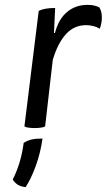

<svg xmlns="http://www.w3.org/2000/svg" viewBox="-20 -522 437 787"><path d="M206.1 -489.3Q184.6 -489.3 167 -486.3Q150.4 -483.4 138.7 -477.5Q119.1 -320.3 80.1 -3.9Q85.9 0 95.7 1Q105.5 2.9 122.1 2.9Q138.7 2.9 148.4 1Q159.2 0 165 -3.9Q175.8 -94.7 196.3 -276.4Q216.8 -345.7 251 -382.8Q284.2 -418.9 333 -418.9Q347.7 -418.9 363.3 -415Q377.9 -411.1 388.7 -404.3Q392.6 -412.1 394.5 -423.8Q397.5 -434.6 397.5 -449.2Q397.5 -464.8 394.5 -474.6Q391.6 -485.4 386.7 -492.2Q378.9 -496.1 367.2 -499Q356.4 -502 338.9 -502Q290 -502 255.9 -473.6Q220.7 -445.3 205.1 -386.7Q204.1 -386.7 201.2 -386.7Q202.1 -412.1 206.1 -489.3ZM154.3 45.9Q126 45.9 109.4 49.8Q92.8 53.7 77.1 63.5Q71.3 106.4 60.5 142.6Q49.8 178.7 32.2 213.9Q39.1 225.6 51.8 234.4Q65.4 243.2 85 245.1Q107.4 210.9 127 157.2Q146.5 102.5 154.3 45.9Z"/></svg>

Font: cl
Style: Italic
Weight: 400
Designer: Mitja Miklavcic
Version: Version 7.504; 2011; Build 1022